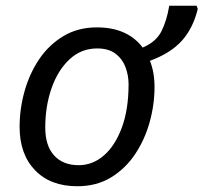

<svg xmlns="http://www.w3.org/2000/svg" viewBox="-20 -638 706 666"><path d="M248 8Q155 8 101.5 -47.5Q48 -103 48 -198Q48 -260 65 -321Q82 -382 115.5 -432Q149 -482 199.5 -512.5Q250 -543 316 -543Q422 -543 475 -473Q522 -493 540.5 -530.5Q559 -568 567 -618H662L666 -607Q650 -541 611.5 -497.5Q573 -454 500 -427Q516 -388 516 -336Q516 -275 499 -214Q482 -153 448.5 -103Q415 -53 365 -22.5Q315 8 248 8ZM253 -65Q301 -65 340 -98.5Q379 -132 402.5 -195Q426 -258 426 -346Q426 -376 415.5 -404.5Q405 -433 381 -451.5Q357 -470 317 -470Q262 -470 221.5 -432.5Q181 -395 159 -332.5Q137 -270 137 -195Q137 -133 167.5 -99Q198 -65 253 -65Z"/></svg>

Font: Manna Sans
Style: Italic
Weight: 400
Italic angle: -12°
Designer: Monotype Design Team
Foundry: Monotype Imaging Inc.
Version: Version 2.001.1; ttfautohint (v1.8.2)